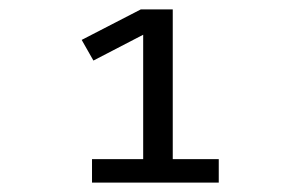

<svg xmlns="http://www.w3.org/2000/svg" viewBox="-20 -718 640 409"><path d="M176 -329V-379H285V-644L179 -589L154 -633L280 -698H348V-379H446V-329Z"/></svg>

Font: iA Writer Duo V
Style: Regular
Weight: 400
Designer: Mike Abbink, Paul van der Laan, Pieter van Rosmalen, Oliver Reichenstein
Foundry: Information Architects Inc.
Version: Version 2.000